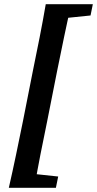

<svg xmlns="http://www.w3.org/2000/svg" viewBox="-20 -735 462 914"><path d="M22 159H143.5C161.2 54 182.9 -53 204.6 -158L252.1 -398C273.8 -505 295.5 -612 319.2 -715H197.8C179.8 -610 158.3 -503 136.6 -398L89.2 -158C67.5 -51 45.7 56 22 159ZM85.9 159H246.1L257 105.3L117 90.3H99.8L85.9 159ZM247.8 -646.3H265L411 -661.3L421.9 -715H261.7L247.8 -646.3Z"/></svg>

Font: Source Serif Variable
Style: Italic
Weight: 389
Italic angle: -12°
Designer: Frank Grießhammer
Foundry: Adobe Systems Incorporated
Version: Version 3.001;hotconv 1.0.111;makeotfexe 2.5.65597